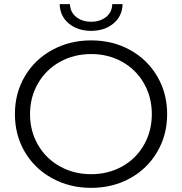

<svg xmlns="http://www.w3.org/2000/svg" viewBox="-20 -901 879 927"><path d="M52 -350Q52 -451 99.5 -532Q147 -613 231.5 -659.5Q316 -706 420 -706Q524 -706 607.5 -660Q691 -614 739 -532.5Q787 -451 787 -350Q787 -249 739 -167.5Q691 -86 607.5 -40Q524 6 420 6Q316 6 231.5 -40.5Q147 -87 99.5 -168Q52 -249 52 -350ZM713 -350Q713 -432 675 -498.5Q637 -565 570 -602.5Q503 -640 420 -640Q337 -640 269.5 -602.5Q202 -565 163.5 -498.5Q125 -432 125 -350Q125 -268 163.5 -201.5Q202 -135 269.5 -97.5Q337 -60 420 -60Q503 -60 570 -97.5Q637 -135 675 -201.5Q713 -268 713 -350ZM268 -881H318Q319 -842 348 -819Q377 -796 420 -796Q463 -796 492 -819Q521 -842 522 -881H572Q570 -822 527 -787Q484 -752 420 -752Q356 -752 313 -787Q270 -822 268 -881Z"/></svg>

Font: Montserrat-Regular
Style: Regular
Weight: 400
Version: Version 7.200